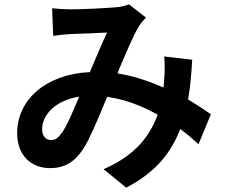

<svg xmlns="http://www.w3.org/2000/svg" viewBox="-20 -794 1040 884"><path d="M810 -200C841 -177 868 -154 894 -130L951 -268C922 -288 888 -311 846 -336C856 -391 861 -452 865 -519L736 -534C739 -504 739 -465 736 -426C735 -415 734 -403 733 -391C668 -419 599 -444 521 -456L527 -472C561 -552 594 -631 619 -672C627 -686 638 -698 652 -713L574 -774C557 -767 532 -761 507 -760C460 -756 358 -751 301 -751C279 -751 247 -753 220 -756L225 -629C251 -633 284 -636 304 -637C323 -638 348 -639 374 -640H385C418 -642 451 -643 473 -644C451 -599 425 -535 398 -472L394 -462C193 -453 59 -336 59 -181C59 -80 122 -20 210 -20C278 -20 323 -48 363 -108C391 -151 421 -223 451 -294L455 -304C461 -319 467 -334 474 -348C560 -336 635 -305 706 -266C673 -175 608 -80 457 -15L561 70C695 0 766 -87 810 -200ZM174 -195C174 -197 174 -198 174 -200C174 -263 233 -332 345 -349C317 -286 292 -221 266 -184C248 -159 235 -149 215 -149C193 -149 176 -165 174 -195Z"/></svg>

Font: Glow Sans SC Normal
Style: Bold
Weight: 700
Designer: Ryoko NISHIZUKA (kana, bopomofo & ideographs); Paul D. Hunt (Latin, Greek & Cyrillic); Sandoll Communications, Soo-young
Version: Version 0.93